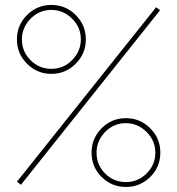

<svg xmlns="http://www.w3.org/2000/svg" viewBox="-20 -740 710 770"><path d="M88.4 -484.4Q47.9 -524.9 47.9 -582Q47.9 -639.2 88.4 -679.7Q128.9 -720.2 186 -720.2Q243.2 -720.2 283.7 -679.7Q324.2 -639.2 324.2 -582Q324.2 -524.9 283.7 -484.4Q243.2 -443.8 186 -443.8Q128.9 -443.8 88.4 -484.4ZM47.9 -11.2 606 -710.9 622.1 -699.2 64 1ZM304.2 -582Q304.2 -630.9 268.8 -665.5Q233.4 -700.2 186 -700.2Q137.2 -700.2 102.5 -664.8Q67.9 -629.4 67.9 -582Q67.9 -532.7 102.8 -498.3Q137.7 -463.9 186 -463.9Q234.9 -463.9 269.5 -499.3Q304.2 -534.7 304.2 -582ZM347.2 -127.9Q347.2 -185.1 387.5 -225.6Q427.7 -266.1 484.9 -266.1Q542 -266.1 582.5 -225.6Q623 -185.1 623 -127.9Q623 -70.3 582.5 -30.3Q542 9.8 484.9 9.8Q427.7 9.8 387.5 -30.3Q347.2 -70.3 347.2 -127.9ZM603 -127.9Q603 -176.3 567.4 -211.2Q531.7 -246.1 484.9 -246.1Q436 -246.1 401.6 -210.7Q367.2 -175.3 367.2 -127.9Q367.2 -78.6 401.6 -44.2Q436 -9.8 484.9 -9.8Q533.7 -9.8 568.4 -44.9Q603 -80.1 603 -127.9Z"/></svg>

Font: Rawline Thin
Style: Regular
Weight: 250
Designer: Matt McInerney, Pablo Impallari, Rodrigo Fuenzalida
Foundry: Matt McInerney, Pablo Impallari, Rodrigo Fuenzalida
Version: Version 4.020;PS 004.020;hotconv 1.0.88;makeotf.lib2.5.64775